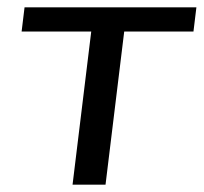

<svg xmlns="http://www.w3.org/2000/svg" viewBox="-20 -504 556 524"><path d="M508 -418 516 -484H47L39 -418H229L178 0H268L319 -418Z"/></svg>

Font: Gamestation Display
Style: Italic
Weight: 400
Designer: Jonas Hecksher
Foundry: Jonas Hecksher, Playtypeª, e-types AS
Version: Version 1.003